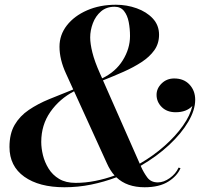

<svg xmlns="http://www.w3.org/2000/svg" viewBox="-20 -780 854 810"><path d="M741.5 -70.5Q727.5 -37.5 689.8 -13.8Q652 10 590 10Q515 10 471 -32Q419.5 -12.5 364.2 -1.2Q309 10 252 10Q145 10 82.5 -34.5Q20 -79 20 -160Q20 -216 41.8 -253.2Q63.5 -290.5 101.5 -316.2Q139.5 -342 187.8 -361.8Q236 -381.5 289 -402.5L258.5 -469.5Q231 -529 231 -583Q231 -633 262.2 -673Q293.5 -713 347.5 -736.5Q401.5 -760 469 -760Q515 -760 556.8 -745Q598.5 -730 624.8 -701.8Q651 -673.5 651 -633.5Q651 -596 631 -568Q611 -540 577.2 -518Q543.5 -496 501.2 -477.2Q459 -458.5 414.5 -441L569.5 -89.5Q627.5 -123 674.5 -164.8Q721.5 -206.5 752 -250Q782.5 -293.5 791.5 -333Q766.5 -306.5 721 -306.5Q684.5 -306.5 662.5 -328.2Q640.5 -350 640.5 -380Q640.5 -407 662 -428Q683.5 -449 715 -449Q755.5 -449 779.5 -423.2Q803.5 -397.5 803.5 -359Q803.5 -316 774.2 -266.2Q745 -216.5 693.2 -168.2Q641.5 -120 573.5 -80.5L575 -77Q585.5 -53 601 -31.8Q616.5 -10.5 646 -10.5Q670.5 -10.5 696 -28.5Q721.5 -46.5 733.5 -73ZM402 -469.5 411 -449.5Q468 -477 498.2 -526Q528.5 -575 528.5 -628Q528.5 -659 523 -687.2Q517.5 -715.5 503.2 -733.5Q489 -751.5 463.5 -751.5Q429 -751.5 406 -731.8Q383 -712 371.8 -682Q360.5 -652 360.5 -622Q360.5 -595.5 369.8 -558.2Q379 -521 402 -469.5ZM154 -181Q154 -155 161.2 -125.2Q168.5 -95.5 185 -68.8Q201.5 -42 229.5 -25.2Q257.5 -8.5 299 -8.5Q340 -8.5 381.8 -16.8Q423.5 -25 463.5 -39.5Q444.5 -60.5 431 -91L292.5 -395Q231 -363 192.5 -308Q154 -253 154 -181Z"/></svg>

Font: Bodoni* 24pt Medium
Style: Italic
Weight: 500
Italic angle: -13°
Version: Version 2.3